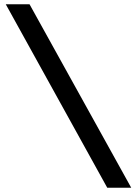

<svg xmlns="http://www.w3.org/2000/svg" viewBox="-20 -706 640 897"><path d="M481 171 7 -686H118L593 171Z"/></svg>

Font: Chivo Mono
Style: Bold
Weight: 700
Monospace: yes
Designer: Hector Gatti
Foundry: Omnibus-Type
Version: Version 1.008; ttfautohint (v1.8.4.7-5d5b)